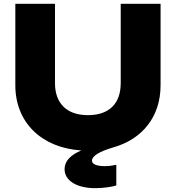

<svg xmlns="http://www.w3.org/2000/svg" viewBox="-20 -770 918 1002"><path d="M610 -336C610 -232 552 -169 439 -169C326 -169 267 -233 267 -336V-750H60V-325C60 -131 197 2 404 15C346 40 317 72 317 113C317 173 381 212 477 212C522 212 569 204 587 198V90C569 94 549 97 528 97C484 97 460 87 460 68C460 44 500 20 572 -1C723 -44 818 -161 818 -325V-750H610Z"/></svg>

Font: Bounded
Style: Bold
Weight: 700
Designer: Vlad Churkin
Version: Version 3.0